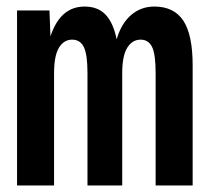

<svg xmlns="http://www.w3.org/2000/svg" viewBox="-20 -566 640 586"><path d="M32 0V-534H131L134 -455Q164 -546 238 -546Q279 -546 302.5 -521Q326 -496 336 -446Q350 -494 380 -520Q410 -546 451 -546Q511 -546 539.5 -503Q568 -460 568 -366V0H455V-343Q455 -401 444 -423Q433 -445 409 -445Q384 -445 368.5 -420.5Q353 -396 353 -342V0H247V-343Q247 -399 236 -422Q225 -445 200 -445Q175 -445 160 -420.5Q145 -396 145 -342V0Z"/></svg>

Font: Geist Mono SemiBold
Style: Regular
Weight: 600
Monospace: yes
Designer: Basement.studio, Andrés Briganti, Mateo Zaragoza
Foundry: Basement.studio, Vercel, Andrés Briganti, Guido Ferreyra, Mateo Zaragoza
Version: Version 1.500; ttfautohint (v1.8.4.7-5d5b)